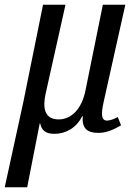

<svg xmlns="http://www.w3.org/2000/svg" viewBox="-43 -556 570 812"><path d="M-23 236H72L125 -34H127C133 -3 152 10 187 10C233 10 279 -13 305 -65H307C303 -15 323 6 374 6C407 6 438 -8 469 -26L455 -61C440 -52 420 -46 410 -46C384 -46 384 -74 396 -128L487 -536H392L319 -176C304 -98 261 -51 205 -51C144 -51 137 -101 150 -160L234 -536H139L56 -126Z"/></svg>

Font: Noto Serif ExtraCondensed
Style: Italic
Weight: 400
Width: 2
Italic angle: -12°
Designer: Monotype Design Team
Foundry: Monotype Imaging Inc.
Version: Version 2.014